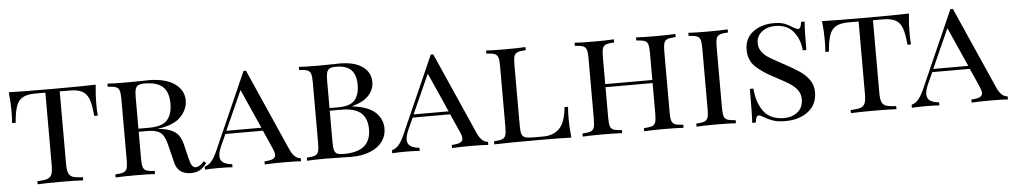

<svg xmlns="http://www.w3.org/2000/svg" viewBox="-37 -924 6527 1239"><g transform="rotate(-5 3226.5 -304.0)"><path d="M590 -490Q590 -438 593 -408H570Q564 -478 551 -515Q538 -552 509 -568.5Q480 -585 426 -585H362V-116Q362 -74 370 -55Q378 -36 398 -29Q418 -22 463 -20V0Q411 -3 316 -3Q216 -3 168 0V-20Q213 -22 233 -29Q253 -36 261 -55Q269 -74 269 -116V-585H205Q151 -585 122 -568.5Q93 -552 80 -515Q67 -478 61 -408H38Q41 -440 41 -490Q41 -542 34 -608Q117 -605 316 -605Q514 -605 597 -608Q590 -542 590 -490Z M1263 -42Q1244 -15 1219.5 -0.5Q1195 14 1161 14Q1077 14 1058 -62L1027 -187Q1013 -243 985.5 -262Q958 -281 904 -281H847V-106Q847 -68 853 -51Q859 -34 875.5 -28Q892 -22 928 -20V0Q882 -3 801 -3Q715 -3 673 0V-20Q709 -22 725.5 -28Q742 -34 748 -51Q754 -68 754 -106V-502Q754 -540 748 -557Q742 -574 725.5 -580Q709 -586 673 -588V-608Q715 -605 795 -605L897 -606Q914 -607 936 -607Q1048 -607 1107.5 -565Q1167 -523 1167 -456Q1167 -398 1120.5 -350Q1074 -302 968 -289Q988 -287 1002 -285Q1055 -277 1086 -253Q1117 -229 1130 -176L1152 -85Q1160 -50 1169.5 -35.5Q1179 -21 1194 -21Q1219 -21 1249 -55ZM847 -502V-301H914Q1002 -301 1034.5 -338.5Q1067 -376 1067 -445Q1067 -517 1030.5 -552.5Q994 -588 911 -588Q884 -588 870.5 -581Q857 -574 852 -556Q847 -538 847 -502Z M1874 -20V0Q1834 -3 1767 -3Q1681 -3 1639 0V-20Q1676 -22 1693.5 -30Q1711 -38 1711 -57Q1711 -73 1697 -104L1646 -218H1403L1369 -143Q1352 -104 1352 -79Q1352 -53 1370.5 -38.5Q1389 -24 1430 -20V0Q1400 -3 1339 -3Q1278 -3 1252 0V-20Q1279 -27 1298 -50.5Q1317 -74 1334 -113L1555 -613H1571L1805 -84Q1832 -22 1874 -20ZM1638 -238 1525 -492 1411 -238Z M2429 -164Q2429 -116 2401.5 -79Q2374 -42 2322 -21Q2270 0 2199 0Q2174 0 2156 -1Q2094 -3 2037 -3Q1955 -3 1913 0V-20Q1949 -22 1965.5 -28Q1982 -34 1988 -51Q1994 -68 1994 -106V-502Q1994 -540 1988 -557Q1982 -574 1965.5 -580Q1949 -586 1913 -588V-608Q1955 -605 2035 -605L2137 -606Q2154 -607 2176 -607Q2273 -607 2325 -569.5Q2377 -532 2377 -470Q2377 -422 2343 -384Q2309 -346 2235 -326V-324Q2339 -311 2384 -267.5Q2429 -224 2429 -164ZM2087 -502V-326H2144Q2221 -326 2251 -361Q2281 -396 2281 -459Q2281 -524 2250 -556Q2219 -588 2151 -588Q2124 -588 2110.5 -581Q2097 -574 2092 -556Q2087 -538 2087 -502ZM2329 -168Q2329 -238 2289 -273.5Q2249 -309 2161 -309H2087V-106Q2087 -70 2092 -53Q2097 -36 2110.5 -29.5Q2124 -23 2152 -23Q2243 -23 2286 -59.5Q2329 -96 2329 -168Z M3087 -20V0Q3047 -3 2980 -3Q2894 -3 2852 0V-20Q2889 -22 2906.5 -30Q2924 -38 2924 -57Q2924 -73 2910 -104L2859 -218H2616L2582 -143Q2565 -104 2565 -79Q2565 -53 2583.5 -38.5Q2602 -24 2643 -20V0Q2613 -3 2552 -3Q2491 -3 2465 0V-20Q2492 -27 2511 -50.5Q2530 -74 2547 -113L2768 -613H2784L3018 -84Q3045 -22 3087 -20ZM2851 -238 2738 -492 2624 -238Z M3381 -588Q3345 -586 3328.5 -580Q3312 -574 3306 -557Q3300 -540 3300 -502V-106Q3300 -68 3306 -51Q3312 -34 3328.5 -28.5Q3345 -23 3381 -23H3444Q3513 -23 3551.5 -64Q3590 -105 3598 -200H3621Q3618 -169 3618 -118Q3618 -66 3625 0Q3560 -3 3406 -3Q3221 -3 3126 0V-20Q3162 -22 3178.5 -28Q3195 -34 3201 -51Q3207 -68 3207 -106V-502Q3207 -540 3201 -557Q3195 -574 3178.5 -580Q3162 -586 3126 -588V-608Q3168 -605 3254 -605Q3334 -605 3381 -608Z M4352 -588Q4316 -586 4299.5 -580Q4283 -574 4277 -557Q4271 -540 4271 -502V-106Q4271 -68 4277 -51Q4283 -34 4299.5 -28Q4316 -22 4352 -20V0Q4310 -3 4224 -3Q4144 -3 4097 0V-20Q4133 -22 4149.5 -28Q4166 -34 4172 -51Q4178 -68 4178 -106V-305H3873V-106Q3873 -68 3879 -51Q3885 -34 3901.5 -28Q3918 -22 3954 -20V0Q3908 -3 3827 -3Q3741 -3 3699 0V-20Q3735 -22 3751.5 -28Q3768 -34 3774 -51Q3780 -68 3780 -106V-502Q3780 -540 3774 -557Q3768 -574 3751.5 -580Q3735 -586 3699 -588V-608Q3741 -605 3827 -605Q3907 -605 3954 -608V-588Q3918 -586 3901.5 -580Q3885 -574 3879 -557Q3873 -540 3873 -502V-325H4178V-502Q4178 -540 4172 -557Q4166 -574 4149.5 -580Q4133 -586 4097 -588V-608Q4143 -605 4224 -605Q4310 -605 4352 -608Z M4691 -588Q4655 -586 4638.5 -580Q4622 -574 4616 -557Q4610 -540 4610 -502V-106Q4610 -68 4616 -51Q4622 -34 4638.5 -28Q4655 -22 4691 -20V0Q4645 -3 4564 -3Q4478 -3 4436 0V-20Q4472 -22 4488.5 -28Q4505 -34 4511 -51Q4517 -68 4517 -106V-502Q4517 -540 4511 -557Q4505 -574 4488.5 -580Q4472 -586 4436 -588V-608Q4478 -605 4564 -605Q4644 -605 4691 -608Z M5111 -585Q5133 -571 5145 -571Q5154 -571 5159 -581.5Q5164 -592 5167 -615H5190Q5185 -563 5185 -431H5162Q5156 -503 5115.5 -553Q5075 -603 4998 -603Q4945 -603 4910.5 -575Q4876 -547 4876 -504Q4876 -473 4891.5 -450Q4907 -427 4931.5 -410.5Q4956 -394 5001 -370L5034 -352Q5096 -319 5133.5 -293Q5171 -267 5194 -233.5Q5217 -200 5217 -156Q5217 -75 5158.5 -30.5Q5100 14 5012 14Q4964 14 4933.5 4Q4903 -6 4875 -23Q4853 -37 4841 -37Q4832 -37 4827 -26.5Q4822 -16 4819 7H4796Q4800 -42 4800 -213H4823Q4830 -120 4873 -63Q4916 -6 5005 -6Q5055 -6 5091.5 -34.5Q5128 -63 5128 -119Q5128 -152 5109 -177.5Q5090 -203 5058 -223Q5026 -243 4969 -273Q4887 -315 4844 -357Q4801 -399 4801 -466Q4801 -540 4855.5 -581Q4910 -622 4989 -622Q5033 -622 5058.5 -612.5Q5084 -603 5111 -585Z M5858 -490Q5858 -438 5861 -408H5838Q5832 -478 5819 -515Q5806 -552 5777 -568.5Q5748 -585 5694 -585H5630V-116Q5630 -74 5638 -55Q5646 -36 5666 -29Q5686 -22 5731 -20V0Q5679 -3 5584 -3Q5484 -3 5436 0V-20Q5481 -22 5501 -29Q5521 -36 5529 -55Q5537 -74 5537 -116V-585H5473Q5419 -585 5390 -568.5Q5361 -552 5348 -515Q5335 -478 5329 -408H5306Q5309 -440 5309 -490Q5309 -542 5302 -608Q5385 -605 5584 -605Q5782 -605 5865 -608Q5858 -542 5858 -490Z M6453 -20V0Q6413 -3 6346 -3Q6260 -3 6218 0V-20Q6255 -22 6272.5 -30Q6290 -38 6290 -57Q6290 -73 6276 -104L6225 -218H5982L5948 -143Q5931 -104 5931 -79Q5931 -53 5949.5 -38.5Q5968 -24 6009 -20V0Q5979 -3 5918 -3Q5857 -3 5831 0V-20Q5858 -27 5877 -50.5Q5896 -74 5913 -113L6134 -613H6150L6384 -84Q6411 -22 6453 -20ZM6217 -238 6104 -492 5990 -238Z"/></g></svg>

Font: Playfair Display SC
Style: Regular
Weight: 400
Designer: Claus Eggers Sørensen
Foundry: Claus Eggers Sørensen
Version: Version 1.200; ttfautohint (v1.6)